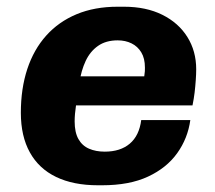

<svg xmlns="http://www.w3.org/2000/svg" viewBox="-20 -541 640 571"><path d="M271.5 10Q198 10 146.8 -14.8Q95.5 -39.5 68.8 -87.8Q42 -136 42 -205.5Q42 -277.5 61.2 -335.8Q80.5 -394 117.5 -435.2Q154.5 -476.5 208 -498.8Q261.5 -521 329.5 -521H349Q414.5 -521 462.8 -497Q511 -473 537.2 -431Q563.5 -389 563.5 -335Q563.5 -320.5 562.2 -302.8Q561 -285 558.8 -266Q556.5 -247 552.5 -227.5H137.5L215 -278Q210.5 -256.5 206.2 -228.8Q202 -201 202 -180Q202 -147.5 213.2 -127.5Q224.5 -107.5 244.8 -98.8Q265 -90 291.5 -90Q338 -90 366 -113.8Q394 -137.5 400 -184H546Q538.5 -129.5 507 -85.5Q475.5 -41.5 420.2 -15.8Q365 10 283.5 10ZM216 -294.5 149.5 -314H409Q410.5 -323.5 410.8 -329.2Q411 -335 411 -340Q411 -367.5 400.2 -385.2Q389.5 -403 371.2 -412Q353 -421 330 -421Q295 -421 271.5 -404.5Q248 -388 234.8 -359.8Q221.5 -331.5 216 -294.5Z"/></svg>

Font: Chivo Mono Medium
Style: Italic
Weight: 500
Italic angle: -8.05°
Monospace: yes
Designer: Hector Gatti
Foundry: Omnibus-Type
Version: Version 1.008